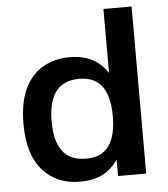

<svg xmlns="http://www.w3.org/2000/svg" viewBox="-52 -765 720 822"><g transform="rotate(-5 308.0 -354.0)"><path d="M423 -718H544V0H423ZM259 10Q160 10 99.5 -57.5Q39 -125 39 -257Q39 -350 68 -409.5Q97 -469 147 -497Q197 -525 259 -525Q334 -525 380 -489.5Q426 -454 446.5 -393.5Q467 -333 467 -257Q467 -181 446.5 -120.5Q426 -60 380 -25Q334 10 259 10ZM294 -86Q360 -86 391.5 -129.5Q423 -173 423 -257Q423 -342 391.5 -385.5Q360 -429 294 -429Q225 -429 192.5 -385.5Q160 -342 160 -257Q160 -173 192.5 -129.5Q225 -86 294 -86Z"/></g></svg>

Font: 42dot Sans Light
Style: Bold
Weight: 700
Version: Version 1.000